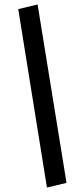

<svg xmlns="http://www.w3.org/2000/svg" viewBox="-20 -776 350 863"><path d="M191 67 62 -735 149 -756 279 46Z"/></svg>

Font: Nunito Sans 7pt SemiBold
Style: Italic
Weight: 600
Italic angle: -9°
Designer: Vernon Adams
Foundry: Vernon Adams
Version: Version 3.101;gftools[0.9.27]